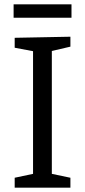

<svg xmlns="http://www.w3.org/2000/svg" viewBox="-20 -869 393 889"><path d="M306 -699V-653L220 -633V-64L306 -46V0H48V-46L133 -64V-632L48 -648V-694ZM43 -849H311V-787H43Z"/></svg>

Font: Bitter Pro
Style: Regular
Weight: 400
Designer: Sol Matas, and Bitter project Authors
Foundry: Sol Matas
Version: Version 1.010